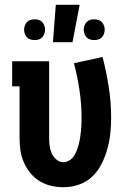

<svg xmlns="http://www.w3.org/2000/svg" viewBox="-20 -777 540 805"><path d="M246 8Q220 8 194 2Q168 -4 145.5 -18Q123 -32 106.5 -52.5Q90 -73 79.5 -97.5Q69 -122 65.5 -148Q62 -174 62 -200V-415H31V-520H186V-200Q186 -183 188 -166.5Q190 -150 196.5 -135Q203 -120 216 -108.5Q229 -97 246 -97Q259 -97 271 -104.5Q283 -112 290.5 -123.5Q298 -135 302.5 -147.5Q307 -160 310.5 -173.5Q314 -187 316 -200.5Q318 -214 319.5 -227.5Q321 -241 321.5 -254.5Q322 -268 322 -281Q322 -340 313.5 -397.5Q305 -455 290 -512L410 -538Q426 -476 436 -412Q446 -348 446 -283Q446 -250 442.5 -217Q439 -184 430 -152Q421 -120 406 -90Q391 -60 367 -37Q343 -14 311 -3Q279 8 246 8ZM202 -600 214 -757H314L284 -600ZM375 -609Q366 -609 357.5 -611.5Q349 -614 343 -620.5Q337 -627 334 -635.5Q331 -644 331 -653Q331 -661 334 -669.5Q337 -678 343 -684.5Q349 -691 357.5 -693.5Q366 -696 375 -696Q384 -696 392.5 -693.5Q401 -691 407 -684.5Q413 -678 416 -669.5Q419 -661 419 -653Q419 -644 416 -635.5Q413 -627 407 -620.5Q401 -614 392.5 -611.5Q384 -609 375 -609ZM125 -609Q116 -609 107.5 -611.5Q99 -614 93 -620.5Q87 -627 84 -635.5Q81 -644 81 -653Q81 -661 84 -669.5Q87 -678 93 -684.5Q99 -691 107.5 -693.5Q116 -696 125 -696Q134 -696 142.5 -693.5Q151 -691 157 -684.5Q163 -678 166 -669.5Q169 -661 169 -653Q169 -644 166 -635.5Q163 -627 157 -620.5Q151 -614 142.5 -611.5Q134 -609 125 -609Z"/></svg>

Font: Iosevka Curly Slab Extrabold
Style: Regular
Weight: 800
Monospace: yes
Designer: Belleve Invis
Foundry: Belleve Invis
Version: Version 22.1.2; ttfautohint (v1.8.4)